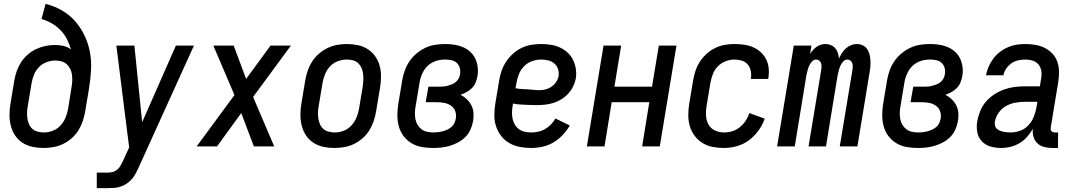

<svg xmlns="http://www.w3.org/2000/svg" viewBox="-20 -755 5540 990"><path d="M204 8Q175 8 147 2Q119 -4 96 -19Q73 -34 58 -56.5Q43 -79 36 -106Q29 -133 29 -162Q29 -191 34 -221L54 -341Q58 -365 66.5 -389Q75 -413 89 -434.5Q103 -456 123 -473.5Q143 -491 166.5 -502Q190 -513 214.5 -518Q239 -523 263 -523Q286 -523 308 -518Q330 -513 346 -500Q338 -528 325 -553.5Q312 -579 292 -599.5Q272 -620 247 -634.5Q222 -649 194 -657L215 -735Q260 -724 299 -701.5Q338 -679 367 -646Q396 -613 415.5 -572.5Q435 -532 443.5 -487Q452 -442 449.5 -394.5Q447 -347 439 -299L419 -179Q415 -155 406.5 -130Q398 -105 384 -82.5Q370 -60 349.5 -42Q329 -24 305 -12.5Q281 -1 255 3.5Q229 8 204 8ZM206 -72Q229 -72 251.5 -80.5Q274 -89 291 -107Q308 -125 317.5 -147.5Q327 -170 331 -193L349 -306Q352 -322 352.5 -338.5Q353 -355 351 -370.5Q349 -386 342 -400Q335 -414 324 -424Q313 -434 297.5 -438.5Q282 -443 266 -443Q244 -443 221.5 -435Q199 -427 182 -410Q165 -393 156 -371.5Q147 -350 143 -327L123 -207Q120 -191 119.5 -175Q119 -159 121.5 -143.5Q124 -128 130 -114Q136 -100 147.5 -90Q159 -80 174.5 -76Q190 -72 206 -72Z M479 215V135H534Q547 135 560 132Q573 129 584.5 119.5Q596 110 602 98Q608 86 615 73L646 5L624 -169L580 -520H673L713 -125L887 -520H980L696 106Q689 122 680.5 138Q672 154 660.5 167.5Q649 181 633.5 191.5Q618 202 601 207.5Q584 213 567.5 214Q551 215 534 215Z M994 0 1189 -265 1080 -520H1185L1249 -348L1375 -520H1480L1285 -255L1394 0H1289L1224 -172L1099 0Z M1704 8Q1675 8 1647 2Q1619 -4 1596 -19Q1573 -34 1558 -56.5Q1543 -79 1536 -106Q1529 -133 1529 -162Q1529 -191 1534 -221L1554 -341Q1558 -365 1566.5 -390Q1575 -415 1589.5 -437.5Q1604 -460 1624.5 -478Q1645 -496 1669 -507.5Q1693 -519 1718.5 -523.5Q1744 -528 1769 -528Q1798 -528 1826 -522Q1854 -516 1877 -501Q1900 -486 1915.5 -463.5Q1931 -441 1938 -414Q1945 -387 1944.5 -358Q1944 -329 1939 -299L1919 -179Q1915 -155 1906.5 -130Q1898 -105 1884 -82.5Q1870 -60 1849.5 -42Q1829 -24 1805 -12.5Q1781 -1 1755 3.5Q1729 8 1704 8ZM1706 -72Q1729 -72 1751.5 -80.5Q1774 -89 1791 -107Q1808 -125 1817.5 -147.5Q1827 -170 1831 -193L1851 -313Q1853 -329 1853.5 -345Q1854 -361 1852 -376.5Q1850 -392 1843.5 -406Q1837 -420 1826 -430Q1815 -440 1799.5 -444Q1784 -448 1768 -448Q1745 -448 1722 -439.5Q1699 -431 1682 -413Q1665 -395 1656 -372.5Q1647 -350 1643 -327L1623 -207Q1620 -191 1619.5 -175Q1619 -159 1621.5 -143.5Q1624 -128 1630 -114Q1636 -100 1647.5 -90Q1659 -80 1674.5 -76Q1690 -72 1706 -72Z M2213 8Q2183 8 2154.5 3Q2126 -2 2102 -16.5Q2078 -31 2061 -53.5Q2044 -76 2036.5 -103.5Q2029 -131 2029 -161Q2029 -191 2034 -221L2054 -341Q2058 -366 2067 -391Q2076 -416 2091 -438.5Q2106 -461 2127.5 -479Q2149 -497 2173.5 -508.5Q2198 -520 2224 -524Q2250 -528 2275 -528Q2299 -528 2322.5 -524.5Q2346 -521 2367 -512Q2388 -503 2404.5 -488Q2421 -473 2430.5 -453Q2440 -433 2443 -409.5Q2446 -386 2442 -363Q2439 -346 2432.5 -330Q2426 -314 2414 -301.5Q2402 -289 2386.5 -280.5Q2371 -272 2355 -266Q2373 -257 2387.5 -243Q2402 -229 2411 -211Q2420 -193 2421.5 -171.5Q2423 -150 2419 -129Q2415 -107 2405.5 -86Q2396 -65 2379.5 -48.5Q2363 -32 2342.5 -21Q2322 -10 2300.5 -3.5Q2279 3 2257 5.5Q2235 8 2213 8ZM2215 -72Q2227 -72 2239 -73.5Q2251 -75 2262.5 -78Q2274 -81 2286 -86.5Q2298 -92 2307.5 -100Q2317 -108 2322.5 -119.5Q2328 -131 2330 -143Q2334 -163 2327.5 -181Q2321 -199 2305.5 -210Q2290 -221 2270.5 -224.5Q2251 -228 2231 -228H2175L2189 -308H2245Q2256 -308 2267 -309Q2278 -310 2289 -313Q2300 -316 2311 -320.5Q2322 -325 2331 -333Q2340 -341 2345.5 -351.5Q2351 -362 2352 -373Q2355 -390 2350.5 -405.5Q2346 -421 2335 -431Q2324 -441 2308 -444.5Q2292 -448 2275 -448Q2260 -448 2244 -445Q2228 -442 2212.5 -434.5Q2197 -427 2184.5 -415Q2172 -403 2164 -388.5Q2156 -374 2150.5 -358.5Q2145 -343 2143 -327L2123 -207Q2120 -191 2119.5 -174Q2119 -157 2122 -141Q2125 -125 2133 -111.5Q2141 -98 2153.5 -88.5Q2166 -79 2182 -75.5Q2198 -72 2215 -72Z M2719 8Q2689 8 2660 2.5Q2631 -3 2606.5 -17Q2582 -31 2564.5 -53.5Q2547 -76 2538 -103Q2529 -130 2529 -160Q2529 -190 2534 -221L2554 -341Q2558 -366 2566.5 -390.5Q2575 -415 2590 -437.5Q2605 -460 2625.5 -478.5Q2646 -497 2670.5 -508.5Q2695 -520 2720.5 -524Q2746 -528 2771 -528Q2796 -528 2821 -524Q2846 -520 2867.5 -510Q2889 -500 2906.5 -484Q2924 -468 2934.5 -446.5Q2945 -425 2949 -400.5Q2953 -376 2949 -350Q2945 -329 2935 -309Q2925 -289 2909.5 -272Q2894 -255 2874.5 -243Q2855 -231 2834 -224.5Q2813 -218 2791.5 -215.5Q2770 -213 2749 -213Q2738 -213 2728 -213.5Q2718 -214 2707 -214H2705Q2685 -215 2665 -216Q2645 -217 2625 -221L2623 -207Q2620 -190 2620 -173Q2620 -156 2623.5 -140.5Q2627 -125 2635.5 -111Q2644 -97 2657 -88Q2670 -79 2686.5 -75.5Q2703 -72 2720 -72Q2738 -72 2756 -76Q2774 -80 2790.5 -89.5Q2807 -99 2821 -113.5Q2835 -128 2844 -144L2918 -108Q2903 -82 2881.5 -59Q2860 -36 2833.5 -20.5Q2807 -5 2777.5 1.5Q2748 8 2719 8ZM2761 -290Q2777 -290 2793 -294Q2809 -298 2823 -307.5Q2837 -317 2847 -331.5Q2857 -346 2860 -362Q2863 -381 2857.5 -398.5Q2852 -416 2838.5 -427.5Q2825 -439 2807.5 -443.5Q2790 -448 2771 -448Q2748 -448 2724.5 -440Q2701 -432 2683 -414Q2665 -396 2656 -373.5Q2647 -351 2643 -327L2638 -300Q2653 -297 2668.5 -296Q2684 -295 2699.5 -294.5Q2715 -294 2730.5 -292Q2746 -290 2761 -290Z M3006 0 3092 -520H3183L3148 -308H3342L3377 -520H3468L3382 0H3291L3328 -228H3134L3097 0Z M3713 8Q3683 8 3654.5 2.5Q3626 -3 3602.5 -17.5Q3579 -32 3562 -54.5Q3545 -77 3537 -104Q3529 -131 3529 -161Q3529 -191 3534 -221L3554 -341Q3558 -365 3566 -389.5Q3574 -414 3588.5 -436.5Q3603 -459 3623.5 -477.5Q3644 -496 3667.5 -507.5Q3691 -519 3716 -523.5Q3741 -528 3766 -528Q3791 -528 3816 -524.5Q3841 -521 3863 -511.5Q3885 -502 3902.5 -486Q3920 -470 3930.5 -449Q3941 -428 3943.5 -403.5Q3946 -379 3942 -353L3941 -348H3851L3852 -351Q3855 -371 3851 -390Q3847 -409 3835 -423Q3823 -437 3804.5 -442.5Q3786 -448 3766 -448Q3744 -448 3721 -439Q3698 -430 3681 -412.5Q3664 -395 3655.5 -372.5Q3647 -350 3643 -327L3623 -207Q3619 -182 3620.5 -157.5Q3622 -133 3633.5 -112.5Q3645 -92 3667 -82Q3689 -72 3714 -72Q3735 -72 3756 -78.5Q3777 -85 3794.5 -99Q3812 -113 3824.5 -132Q3837 -151 3844 -172L3923 -143Q3912 -111 3891 -82Q3870 -53 3842 -32Q3814 -11 3780 -1.5Q3746 8 3713 8Z M3987 0 4073 -520H4164L4157 -476Q4163 -487 4171.5 -496.5Q4180 -506 4190.5 -513.5Q4201 -521 4213 -524.5Q4225 -528 4237 -528Q4252 -528 4265.5 -522Q4279 -516 4287.5 -505.5Q4296 -495 4300.5 -481Q4305 -467 4306 -453Q4312 -467 4320.5 -480.5Q4329 -494 4341 -505Q4353 -516 4368 -522Q4383 -528 4398 -528Q4414 -528 4428 -521.5Q4442 -515 4450.5 -503Q4459 -491 4463 -476Q4467 -461 4468 -445.5Q4469 -430 4468 -414Q4467 -398 4464 -383L4401 0H4310L4376 -398Q4377 -406 4377 -414.5Q4377 -423 4374 -430.5Q4371 -438 4364.5 -443Q4358 -448 4350 -448Q4337 -448 4327.5 -437.5Q4318 -427 4313 -415.5Q4308 -404 4305 -392Q4302 -380 4299 -367L4239 0H4149L4215 -398Q4216 -406 4216 -414.5Q4216 -423 4213 -430.5Q4210 -438 4203.5 -443Q4197 -448 4188 -448Q4176 -448 4166.5 -437.5Q4157 -427 4152 -415.5Q4147 -404 4144 -392Q4141 -380 4138 -367L4078 0Z M4713 8Q4683 8 4654.5 3Q4626 -2 4602 -16.5Q4578 -31 4561 -53.5Q4544 -76 4536.5 -103.5Q4529 -131 4529 -161Q4529 -191 4534 -221L4554 -341Q4558 -366 4567 -391Q4576 -416 4591 -438.5Q4606 -461 4627.5 -479Q4649 -497 4673.5 -508.5Q4698 -520 4724 -524Q4750 -528 4775 -528Q4799 -528 4822.5 -524.5Q4846 -521 4867 -512Q4888 -503 4904.5 -488Q4921 -473 4930.5 -453Q4940 -433 4943 -409.5Q4946 -386 4942 -363Q4939 -346 4932.5 -330Q4926 -314 4914 -301.5Q4902 -289 4886.5 -280.5Q4871 -272 4855 -266Q4873 -257 4887.5 -243Q4902 -229 4911 -211Q4920 -193 4921.5 -171.5Q4923 -150 4919 -129Q4915 -107 4905.5 -86Q4896 -65 4879.5 -48.5Q4863 -32 4842.5 -21Q4822 -10 4800.5 -3.5Q4779 3 4757 5.5Q4735 8 4713 8ZM4715 -72Q4727 -72 4739 -73.5Q4751 -75 4762.5 -78Q4774 -81 4786 -86.5Q4798 -92 4807.5 -100Q4817 -108 4822.5 -119.5Q4828 -131 4830 -143Q4834 -163 4827.5 -181Q4821 -199 4805.5 -210Q4790 -221 4770.5 -224.5Q4751 -228 4731 -228H4675L4689 -308H4745Q4756 -308 4767 -309Q4778 -310 4789 -313Q4800 -316 4811 -320.5Q4822 -325 4831 -333Q4840 -341 4845.5 -351.5Q4851 -362 4852 -373Q4855 -390 4850.5 -405.5Q4846 -421 4835 -431Q4824 -441 4808 -444.5Q4792 -448 4775 -448Q4760 -448 4744 -445Q4728 -442 4712.5 -434.5Q4697 -427 4684.5 -415Q4672 -403 4664 -388.5Q4656 -374 4650.5 -358.5Q4645 -343 4643 -327L4623 -207Q4620 -191 4619.5 -174Q4619 -157 4622 -141Q4625 -125 4633 -111.5Q4641 -98 4653.5 -88.5Q4666 -79 4682 -75.5Q4698 -72 4715 -72Z M5143 8Q5114 8 5087.5 0.5Q5061 -7 5042.5 -26.5Q5024 -46 5019 -73.5Q5014 -101 5019 -130Q5024 -157 5034.5 -183Q5045 -209 5064 -231Q5083 -253 5107 -268.5Q5131 -284 5157.5 -293.5Q5184 -303 5210.5 -306.5Q5237 -310 5264 -310H5342L5348 -348Q5352 -368 5349.5 -387.5Q5347 -407 5335.5 -421.5Q5324 -436 5305.5 -442Q5287 -448 5267 -448Q5249 -448 5230.5 -444Q5212 -440 5196 -429Q5180 -418 5168.5 -401.5Q5157 -385 5154 -367H5064Q5068 -389 5077.5 -411Q5087 -433 5101.5 -452.5Q5116 -472 5135.5 -487Q5155 -502 5177 -511.5Q5199 -521 5221.5 -524.5Q5244 -528 5267 -528Q5293 -528 5319 -523.5Q5345 -519 5367 -508Q5389 -497 5406 -479Q5423 -461 5431.5 -437.5Q5440 -414 5440.5 -387.5Q5441 -361 5437 -335L5398 -98Q5397 -93 5397.5 -88Q5398 -83 5401.5 -79Q5405 -75 5410 -73.5Q5415 -72 5420 -72H5436L5435 8H5406Q5385 8 5364.5 3Q5344 -2 5329.5 -15.5Q5315 -29 5309 -49Q5303 -69 5306 -91Q5293 -69 5276 -49.5Q5259 -30 5237 -17Q5215 -4 5191 2Q5167 8 5143 8ZM5191 -72Q5216 -72 5240.5 -81Q5265 -90 5283 -109.5Q5301 -129 5310.5 -153Q5320 -177 5324 -201L5329 -230H5264Q5240 -230 5215 -225.5Q5190 -221 5167.5 -208.5Q5145 -196 5129.5 -174Q5114 -152 5110 -128Q5108 -118 5110 -108.5Q5112 -99 5118.5 -92.5Q5125 -86 5134 -82Q5143 -78 5152 -76Q5161 -74 5171 -73Q5181 -72 5191 -72Z"/></svg>

Font: Iosevka SS18 Medium
Style: Italic
Weight: 500
Italic angle: -9°
Monospace: yes
Designer: Belleve Invis
Foundry: Belleve Invis
Version: Version 25.1.1; ttfautohint (v1.8.4)